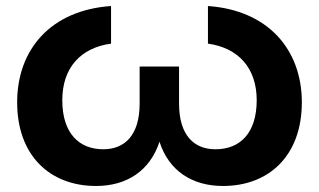

<svg xmlns="http://www.w3.org/2000/svg" viewBox="-20 -603 1060 638"><path d="M444 -259C444 -153 394 -107 323 -107C242 -107 187 -161 187 -270C187 -377 247 -444 349 -458V-583C148 -569 37 -438 37 -263C37 -86 146 15 299 15C401 15 478 -35 510 -132C541 -35 619 15 721 15C874 15 983 -86 983 -263C983 -438 871 -569 671 -583V-458C772 -444 833 -377 833 -270C833 -161 778 -107 696 -107C625 -107 575 -153 575 -259V-382H444Z"/></svg>

Font: Bounded Med
Style: Regular
Weight: 500
Designer: Vlad Churkin
Version: Version 3.0